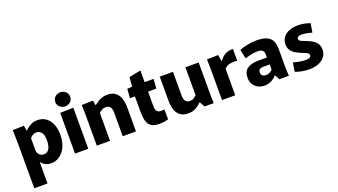

<svg xmlns="http://www.w3.org/2000/svg" viewBox="-75 -1416 4054 2304"><g transform="rotate(-20 1952.0 -264.0)"><path d="M55 -337Q55 -382 53.5 -431Q52 -480 51 -520L195 -524L206 -457H210Q238 -488 278 -510Q318 -532 368 -532Q431 -532 476 -499.5Q521 -467 545 -409Q569 -351 569 -273Q569 -187 540 -123Q511 -59 461.5 -23.5Q412 12 351 12Q310 12 279 -4Q248 -20 226 -47H224V224H55ZM303 -119Q337 -119 357.5 -139.5Q378 -160 386.5 -193Q395 -226 395 -264Q395 -340 368 -369Q341 -398 306 -398Q280 -398 258 -384.5Q236 -371 224 -353V-190Q227 -163 249 -141Q271 -119 303 -119Z M741 -573Q702 -573 674 -597.5Q646 -622 646 -662Q646 -702 674 -727Q702 -752 741 -752Q780 -752 808 -727Q836 -702 836 -662Q836 -622 808 -597.5Q780 -573 741 -573ZM657 -520 826 -524V0H657Z M935 -348Q935 -397 934.5 -440Q934 -483 932 -520L1076 -524L1087 -463H1092Q1108 -476 1133 -492.5Q1158 -509 1190 -520.5Q1222 -532 1260 -532Q1324 -532 1362.5 -502.5Q1401 -473 1418 -422.5Q1435 -372 1435 -309V0H1266V-305Q1266 -353 1246 -375.5Q1226 -398 1193 -398Q1163 -398 1141 -384.5Q1119 -371 1104 -356V0H935Z M1733 12Q1665 12 1629 -13Q1593 -38 1580 -84.5Q1567 -131 1567 -196V-399H1504L1512 -516L1575 -520L1585 -639L1735 -669V-520H1849L1841 -399H1735V-211Q1735 -172 1750 -150Q1765 -128 1805 -128Q1827 -128 1846 -131L1847 -4Q1831 1 1797.5 6.5Q1764 12 1733 12Z M2104 12Q2036 12 1997.5 -18.5Q1959 -49 1943.5 -100.5Q1928 -152 1928 -216V-520H2097V-217Q2097 -171 2114 -146.5Q2131 -122 2171 -122Q2199 -122 2220 -135Q2241 -148 2256 -164V-520H2425V-173Q2425 -123 2425.5 -80Q2426 -37 2428 0H2311L2274 -66H2270Q2245 -38 2202 -13Q2159 12 2104 12Z M2534 0V-351Q2534 -407 2533 -446Q2532 -485 2531 -520L2675 -524L2689 -441H2693Q2721 -484 2764 -509.5Q2807 -535 2867 -531V-382Q2820 -387 2775.5 -379Q2731 -371 2703 -338V0Z M3077 12Q3028 12 2991 -8.5Q2954 -29 2933.5 -64.5Q2913 -100 2913 -145Q2913 -223 2963 -259.5Q3013 -296 3103 -296H3215V-338Q3215 -367 3198 -385.5Q3181 -404 3132 -404Q3088 -404 3045.5 -394Q3003 -384 2973 -373L2946 -490Q2982 -505 3041.5 -518.5Q3101 -532 3162 -532Q3248 -532 3296 -510Q3344 -488 3363.5 -446Q3383 -404 3383 -343V-122Q3383 -90 3384.5 -56.5Q3386 -23 3388 0H3267L3233 -62H3231Q3200 -26 3160 -7Q3120 12 3077 12ZM3137 -101Q3159 -101 3183.5 -113Q3208 -125 3218 -145V-206H3132Q3111 -206 3092 -196.5Q3073 -187 3073 -154Q3073 -128 3090.5 -114.5Q3108 -101 3137 -101Z M3646 12Q3599 12 3550 2.5Q3501 -7 3469 -21L3488 -134Q3514 -126 3559.5 -117Q3605 -108 3648 -108Q3681 -108 3696.5 -118.5Q3712 -129 3712 -146Q3712 -168 3684 -181Q3656 -194 3620 -208Q3588 -221 3555 -239.5Q3522 -258 3500 -289Q3478 -320 3478 -368Q3478 -420 3506 -456.5Q3534 -493 3582.5 -512.5Q3631 -532 3693 -532Q3737 -532 3778.5 -523.5Q3820 -515 3849 -503L3830 -390Q3807 -397 3768 -405Q3729 -413 3698 -413Q3673 -413 3656.5 -404Q3640 -395 3640 -377Q3640 -357 3665.5 -345Q3691 -333 3726 -320Q3759 -308 3793.5 -289Q3828 -270 3851.5 -239Q3875 -208 3875 -158Q3875 -106 3846.5 -68Q3818 -30 3766.5 -9Q3715 12 3646 12Z"/></g></svg>

Font: Murecho
Style: Bold
Weight: 700
Designer: Neil Summerour
Foundry: Positype
Version: Version 1.010; ttfautohint (v1.8.3)